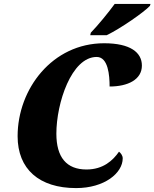

<svg xmlns="http://www.w3.org/2000/svg" viewBox="-20 -951 789 981"><path d="M441 -771H525C599 -807 716 -889 746 -921L749 -931H566C535 -888 480 -821 444 -784ZM369 10C514 10 607 -67 607 -142C607 -157 596 -170 588 -176C557 -131 507 -85 422 -85C320 -85 268 -147 268 -268C268 -424 345 -660 474 -660C533 -660 540 -566 540 -509C633 -509 705 -544 705 -616C705 -683 646 -730 512 -730C247 -730 70 -496 70 -255C70 -87 180 10 369 10Z"/></svg>

Font: Noto Serif SemiCondensed Black
Style: Italic
Weight: 900
Width: 4
Italic angle: -12°
Designer: Monotype Design Team
Foundry: Monotype Imaging Inc.
Version: Version 2.014